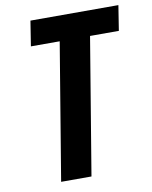

<svg xmlns="http://www.w3.org/2000/svg" viewBox="-83 -797 681 860"><g transform="rotate(-10 257.5 -367.5)"><path d="M125 0 228 -621H97L115 -735H515L497 -621H366L263 0Z"/></g></svg>

Font: Iosevka Term Curly Hv Obl
Style: Regular
Weight: 900
Italic angle: -9°
Designer: Belleve Invis
Foundry: Belleve Invis
Version: Version 32.3.0